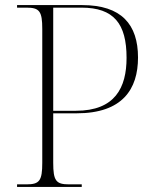

<svg xmlns="http://www.w3.org/2000/svg" viewBox="-20 -734 611 754"><path d="M47 0H301V-10H251C200 -10 189 -24 189 -95V-289H281C461 -289 522 -384 522 -508C522 -638 457 -714 303 -714H47V-704H84C135 -704 146 -690 146 -620V-95C146 -24 135 -10 84 -10H47ZM278 -299H189V-704H300C427 -704 477 -641 477 -507C477 -390 432 -299 278 -299Z"/></svg>

Font: Noto Serif Display ExtraLight
Style: Regular
Weight: 200
Designer: Monotype Design Team
Foundry: Monotype Imaging Inc.
Version: Version 2.009